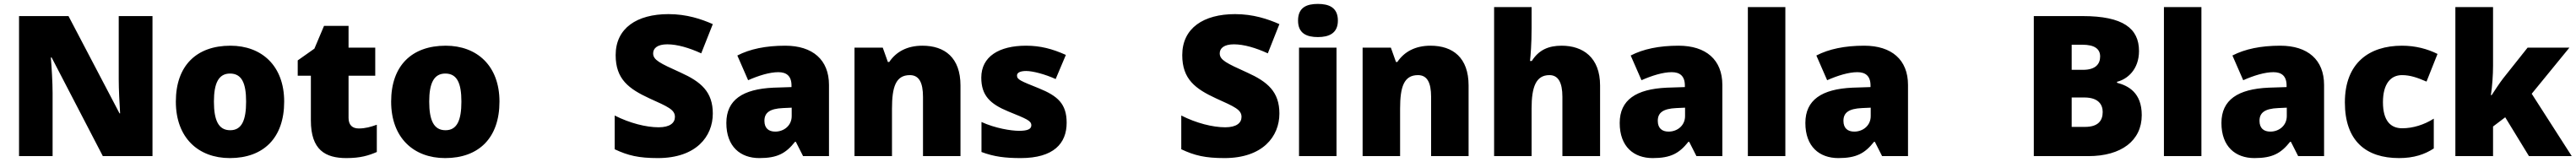

<svg xmlns="http://www.w3.org/2000/svg" viewBox="-20 -796 13124 826"><path d="M757 0V-714H585V-391C585 -342 589 -264 592 -218H589L329 -714H77V0H248V-322C248 -375 243 -457 239 -503H243L504 0Z M1428 -278C1428 -461 1313 -563 1154 -563C981 -563 876 -461 876 -278C876 -93 991 10 1151 10C1323 10 1428 -93 1428 -278ZM1070 -278C1070 -372 1094 -421 1152 -421C1212 -421 1234 -372 1234 -278C1234 -183 1212 -132 1153 -132C1093 -132 1070 -183 1070 -278Z M1808 -141C1775 -141 1756 -159 1756 -195V-410H1892V-553H1756V-664H1631L1582 -548L1497 -488V-410H1564V-182C1564 -32 1637 10 1745 10C1817 10 1858 -3 1900 -21V-160C1869 -149 1842 -141 1808 -141Z M2525 -278C2525 -461 2410 -563 2251 -563C2078 -563 1973 -461 1973 -278C1973 -93 2088 10 2248 10C2420 10 2525 -93 2525 -278ZM2167 -278C2167 -372 2191 -421 2249 -421C2309 -421 2331 -372 2331 -278C2331 -183 2309 -132 2250 -132C2190 -132 2167 -183 2167 -278Z M3612 -217C3612 -328 3552 -379 3448 -426C3342 -474 3308 -490 3308 -524C3308 -550 3330 -570 3380 -570C3431 -570 3492 -552 3553 -524L3612 -673C3553 -699 3479 -724 3386 -724C3226 -724 3117 -653 3117 -515C3117 -392 3184 -343 3290 -294C3383 -252 3419 -237 3419 -200C3419 -169 3393 -147 3336 -147C3272 -147 3189 -168 3112 -207V-35C3180 -3 3234 10 3332 10C3527 10 3612 -100 3612 -217Z M3981 -563C3881 -563 3801 -546 3737 -513L3792 -387C3846 -411 3902 -428 3946 -428C3987 -428 4013 -409 4013 -360V-352L3921 -349C3765 -342 3681 -287 3681 -169C3681 -48 3753 10 3849 10C3941 10 3984 -14 4031 -73H4035L4072 0H4204V-363C4204 -491 4121 -563 3981 -563ZM3970 -245 4014 -247V-204C4014 -157 3976 -125 3930 -125C3897 -125 3875 -142 3875 -180C3875 -220 3900 -242 3970 -245Z M4680 -563C4602 -563 4546 -532 4511 -480H4504L4478 -553H4334V0H4525V-242C4525 -352 4544 -413 4616 -413C4663 -413 4683 -375 4683 -302V0H4874V-360C4874 -502 4794 -563 4680 -563Z M5415 -170C5415 -267 5369 -307 5273 -346C5181 -383 5162 -390 5162 -411C5162 -426 5179 -434 5209 -434C5242 -434 5304 -418 5359 -393L5411 -516C5342 -547 5281 -563 5208 -563C5071 -563 4980 -508 4980 -400C4980 -309 5025 -266 5117 -228C5210 -190 5235 -181 5235 -157C5235 -138 5216 -129 5173 -129C5131 -129 5051 -142 4981 -174V-21C5045 3 5102 10 5181 10C5349 10 5415 -65 5415 -170Z M6499 -217C6499 -328 6439 -379 6335 -426C6229 -474 6195 -490 6195 -524C6195 -550 6217 -570 6267 -570C6318 -570 6379 -552 6440 -524L6499 -673C6440 -699 6366 -724 6273 -724C6113 -724 6004 -653 6004 -515C6004 -392 6071 -343 6177 -294C6270 -252 6306 -237 6306 -200C6306 -169 6280 -147 6223 -147C6159 -147 6076 -168 5999 -207V-35C6067 -3 6121 10 6219 10C6414 10 6499 -100 6499 -217Z M6695 -776C6639 -776 6594 -759 6594 -691C6594 -625 6639 -607 6695 -607C6750 -607 6797 -625 6797 -691C6797 -759 6750 -776 6695 -776ZM6790 -553H6599V0H6790Z M7269 -563C7191 -563 7135 -532 7100 -480H7093L7067 -553H6923V0H7114V-242C7114 -352 7133 -413 7205 -413C7252 -413 7272 -375 7272 -302V0H7463V-360C7463 -502 7383 -563 7269 -563Z M7784 -652V-760H7593V0H7784V-243C7784 -352 7806 -413 7875 -413C7920 -413 7941 -375 7941 -302V0H8133V-360C8133 -503 8046 -563 7937 -563C7871 -563 7821 -542 7785 -485H7776C7779 -514 7784 -570 7784 -652Z M8533 -563C8433 -563 8353 -546 8289 -513L8344 -387C8398 -411 8454 -428 8498 -428C8539 -428 8565 -409 8565 -360V-352L8473 -349C8317 -342 8233 -287 8233 -169C8233 -48 8305 10 8401 10C8493 10 8536 -14 8583 -73H8587L8624 0H8756V-363C8756 -491 8673 -563 8533 -563ZM8522 -245 8566 -247V-204C8566 -157 8528 -125 8482 -125C8449 -125 8427 -142 8427 -180C8427 -220 8452 -242 8522 -245Z M9077 0V-760H8886V0Z M9479 -563C9379 -563 9299 -546 9235 -513L9290 -387C9344 -411 9400 -428 9444 -428C9485 -428 9511 -409 9511 -360V-352L9419 -349C9263 -342 9179 -287 9179 -169C9179 -48 9251 10 9347 10C9439 10 9482 -14 9529 -73H9533L9570 0H9702V-363C9702 -491 9619 -563 9479 -563ZM9468 -245 9512 -247V-204C9512 -157 9474 -125 9428 -125C9395 -125 9373 -142 9373 -180C9373 -220 9398 -242 9468 -245Z M10592 -714H10343V0H10621C10789 0 10893 -79 10893 -209C10893 -323 10825 -359 10767 -374V-379C10820 -392 10879 -442 10879 -536C10879 -651 10798 -714 10592 -714ZM10594 -440H10536V-568H10590C10652 -568 10681 -547 10681 -508C10681 -470 10658 -440 10594 -440ZM10536 -299H10600C10672 -299 10694 -263 10694 -225C10694 -181 10671 -149 10604 -149H10536Z M11197 0V-760H11006V0Z M11599 -563C11499 -563 11419 -546 11355 -513L11410 -387C11464 -411 11520 -428 11564 -428C11605 -428 11631 -409 11631 -360V-352L11539 -349C11383 -342 11299 -287 11299 -169C11299 -48 11371 10 11467 10C11559 10 11602 -14 11649 -73H11653L11690 0H11822V-363C11822 -491 11739 -563 11599 -563ZM11588 -245 11632 -247V-204C11632 -157 11594 -125 11548 -125C11515 -125 11493 -142 11493 -180C11493 -220 11518 -242 11588 -245Z M12204 10C12280 10 12335 -9 12381 -39V-191C12332 -160 12275 -142 12220 -142C12162 -142 12122 -179 12122 -275C12122 -368 12161 -413 12219 -413C12261 -413 12298 -400 12344 -380L12400 -521C12348 -547 12287 -563 12219 -563C12052 -563 11928 -475 11928 -274C11928 -77 12036 10 12204 10Z M12683 -461V-760H12491V0H12683V-151L12745 -198L12866 0H13084L12880 -318L13072 -553H12859L12735 -397C12717 -374 12691 -334 12676 -311H12672C12679 -356 12683 -416 12683 -461Z"/></svg>

Font: Noto Sans Sinhala Black
Style: Regular
Weight: 900
Designer: Jelle Bosma - Monotype Design Team
Foundry: Monotype Imaging Inc.
Version: Version 2.006